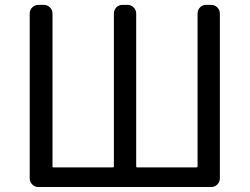

<svg xmlns="http://www.w3.org/2000/svg" viewBox="-20 -753 1006 773"><path d="M134.8 0Q120.1 0 109.9 -10.3Q99.6 -20.5 99.6 -35.2V-698.2Q99.6 -712.9 109.9 -723.1Q120.1 -733.4 134.8 -733.4H156.2Q170.9 -733.4 181.2 -723.1Q191.4 -712.9 191.4 -698.2V-83Q191.4 -79.1 195.3 -79.1H433.6Q438.5 -79.1 438.5 -83V-698.2Q438.5 -712.9 448.2 -723.1Q458 -733.4 472.7 -733.4H493.2Q507.8 -733.4 518.1 -723.1Q528.3 -712.9 528.3 -698.2V-83Q528.3 -79.1 532.2 -79.1H770.5Q775.4 -79.1 775.4 -83V-698.2Q775.4 -712.9 785.2 -723.1Q794.9 -733.4 809.6 -733.4H830.1Q844.7 -733.4 855 -723.1Q865.2 -712.9 865.2 -698.2V-35.2Q865.2 -20.5 855 -10.3Q844.7 0 830.1 0Z"/></svg>

Font: Gen Jyuu GothicL Regular
Style: Regular
Weight: 400
Designer: [Source Han Sans]
Ryoko NISHIZUKA  (kana & ideographs); Paul D. Hunt (Latin, Greek & Cyrillic); Wenlong ZHANG  (bopomofo
Version: Version 1.002.20150607